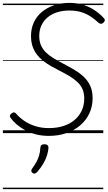

<svg xmlns="http://www.w3.org/2000/svg" viewBox="-20 -923 747 1331"><path d="M319 19Q269 19 227.5 8Q186 -3 152.5 -21.5Q119 -40 94 -62Q69 -84 54 -105Q47 -114 48.5 -121Q50 -128 59 -136Q71 -145 78 -144Q85 -143 92 -135Q114 -109 147 -86Q180 -63 223.5 -49Q267 -35 319 -35Q373 -35 418 -49Q463 -63 495.5 -90Q528 -117 546 -155Q564 -193 564 -241Q564 -278 551.5 -306Q539 -334 515.5 -355.5Q492 -377 460.5 -396Q429 -415 389 -435Q359 -450 330.5 -466.5Q302 -483 277.5 -502.5Q253 -522 234.5 -546.5Q216 -571 205.5 -602.5Q195 -634 195 -674Q195 -725 214.5 -767.5Q234 -810 270 -840Q306 -870 355 -886.5Q404 -903 462 -903Q514 -903 558 -889Q602 -875 637.5 -851Q673 -827 700 -797Q708 -788 706.5 -780.5Q705 -773 696 -765Q688 -758 680 -758Q672 -758 663 -765Q638 -789 608.5 -808.5Q579 -828 543 -839Q507 -850 460 -850Q415 -850 376.5 -838Q338 -826 310.5 -803Q283 -780 267.5 -747.5Q252 -715 252 -674Q252 -637 264 -609.5Q276 -582 297.5 -560.5Q319 -539 349.5 -520.5Q380 -502 418 -482Q458 -461 494.5 -439.5Q531 -418 560 -391Q589 -364 605.5 -328Q622 -292 622 -242Q622 -185 599.5 -137Q577 -89 536 -54Q495 -19 439.5 0Q384 19 319 19ZM206 276Q198 270 197 263Q196 256 202 247Q220 222 232 200.5Q244 179 251 155Q258 131 260 100Q261 87 268 82Q275 77 288 77Q303 77 309.5 83.5Q316 90 316 102Q315 122 307 150Q299 178 282 208Q265 238 239 268Q231 276 223 279.5Q215 283 206 276ZM0 378H696V388H0ZM0 -20H696V0H0ZM0 -505H696V-500H0ZM0 -898H696V-888H0Z"/></svg>

Font: Playwrite DE SAS Guides
Style: Regular
Weight: 400
Designer: Veronika Burian, José Scaglione
Foundry: TypeTogether
Version: Version 1.003